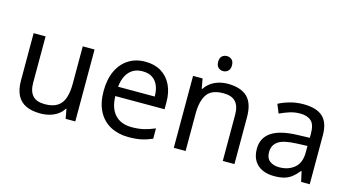

<svg xmlns="http://www.w3.org/2000/svg" viewBox="-81 -1054 2523 1382"><g transform="rotate(15 1180.5 -363.5)"><path d="M533 -536V0H461L448 -71H444Q427 -43 400 -25Q373 -7 341 1.5Q309 10 274 10Q210 10 166.5 -10.5Q123 -31 101 -74Q79 -117 79 -185V-536H168V-191Q168 -127 197 -95Q226 -63 287 -63Q347 -63 381.5 -85.5Q416 -108 430.5 -151.5Q445 -195 445 -257V-536Z M910 -546Q979 -546 1028.5 -516Q1078 -486 1104.5 -431.5Q1131 -377 1131 -304V-251H764Q766 -160 810.5 -112.5Q855 -65 935 -65Q986 -65 1025.5 -74.5Q1065 -84 1107 -102V-25Q1066 -7 1026 1.5Q986 10 931 10Q855 10 796.5 -21Q738 -52 705.5 -113.5Q673 -175 673 -264Q673 -352 702.5 -415Q732 -478 785.5 -512Q839 -546 910 -546ZM909 -474Q846 -474 809.5 -433.5Q773 -393 766 -321H1039Q1039 -367 1025 -401Q1011 -435 982.5 -454.5Q954 -474 909 -474Z M1467 -737Q1487 -737 1502.5 -723.5Q1518 -710 1518 -681Q1518 -653 1502.5 -639Q1487 -625 1467 -625Q1445 -625 1430 -639Q1415 -653 1415 -681Q1415 -710 1430 -723.5Q1445 -737 1467 -737ZM1525 -546Q1621 -546 1670 -499.5Q1719 -453 1719 -349V0H1632V-343Q1632 -408 1603 -440Q1574 -472 1512 -472Q1423 -472 1389 -422Q1355 -372 1355 -278V0H1267V-536H1338L1351 -463H1356Q1374 -491 1400.5 -509.5Q1427 -528 1459 -537Q1491 -546 1525 -546Z M2088 -545Q2186 -545 2233 -502Q2280 -459 2280 -365V0H2216L2199 -76H2195Q2172 -47 2147.5 -27.5Q2123 -8 2091.5 1Q2060 10 2015 10Q1967 10 1928.5 -7Q1890 -24 1868 -59.5Q1846 -95 1846 -149Q1846 -229 1909 -272.5Q1972 -316 2103 -320L2194 -323V-355Q2194 -422 2165 -448Q2136 -474 2083 -474Q2041 -474 2003 -461.5Q1965 -449 1932 -433L1905 -499Q1940 -518 1988 -531.5Q2036 -545 2088 -545ZM2114 -259Q2014 -255 1975.5 -227Q1937 -199 1937 -148Q1937 -103 1964.5 -82Q1992 -61 2035 -61Q2103 -61 2148 -98.5Q2193 -136 2193 -214V-262Z"/></g></svg>

Font: ubangla85
Style: Book
Weight: 400
Designer: Jelle Bosma - Monotype Design Team
Foundry: Monotype Imaging Inc.
Version: Version 2.003